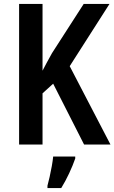

<svg xmlns="http://www.w3.org/2000/svg" viewBox="-20 -734 581 975"><path d="M541 0H407L250 -309L196 -260V0H77V-714H196V-375Q205 -392 216.5 -414Q228 -436 244 -464L405 -714H536L334 -398ZM362 71Q350 106 331 146.5Q312 187 291 221H221V209Q226 191 232 164.5Q238 138 243 110Q248 82 250 61H362Z"/></svg>

Font: Noto Sans Malayalam Condensed SemiBold
Style: Regular
Weight: 600
Width: 3
Designer: Jelle Bosma - Monotype Design Team
Foundry: Monotype Imaging Inc.
Version: Version 2.104; ttfautohint (v1.8.4.7-5d5b)